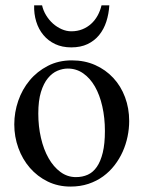

<svg xmlns="http://www.w3.org/2000/svg" viewBox="-20 -687 540 722"><path d="M465.8 -231.9Q465.8 -203.1 459.7 -173.6Q453.6 -144 441.4 -116.7Q429.2 -89.4 410.6 -65.4Q392.1 -41.5 367.7 -23.7Q343.3 -5.9 312.5 4.4Q281.7 14.6 245.1 14.6Q198.2 14.6 159.4 -4.4Q120.6 -23.4 92.5 -55.7Q64.5 -87.9 49.1 -130.4Q33.7 -172.9 33.7 -219.2Q33.7 -264.6 48.6 -307.9Q63.5 -351.1 91.6 -384.8Q119.6 -418.5 159.7 -439.2Q199.7 -460 250 -460Q298.3 -460 337.9 -442.4Q377.4 -424.8 406 -394Q434.6 -363.3 450.2 -321.5Q465.8 -279.8 465.8 -231.9ZM374.5 -194.3Q374.5 -244.1 364.7 -287.1Q355 -330.1 336.9 -361.6Q318.8 -393.1 293 -411.1Q267.1 -429.2 234.9 -429.2Q215.8 -429.2 196 -420.9Q176.3 -412.6 160.2 -393.1Q144 -373.5 134 -341.1Q124 -308.6 124 -259.8Q124 -211.9 134 -168.5Q144 -125 162.6 -92.3Q181.2 -59.6 207.3 -40.3Q233.4 -21 265.6 -21Q290 -21 310.1 -30Q330.1 -39.1 344.2 -59.6Q358.4 -80.1 366.5 -113.3Q374.5 -146.5 374.5 -194.3ZM391.1 -667Q389.2 -634.8 379.9 -606Q370.6 -577.1 353 -555.4Q335.4 -533.7 309.3 -521.2Q283.2 -508.8 248 -508.8Q213.9 -508.8 187.5 -521.2Q161.1 -533.7 143.1 -555.4Q125 -577.1 116.2 -606Q107.4 -634.8 108.4 -667H138.2Q142.6 -647 153.6 -629.2Q164.6 -611.3 179.4 -598.1Q194.3 -585 212.2 -577.1Q230 -569.3 248 -569.3Q271 -569.3 289.8 -576.9Q308.6 -584.5 323 -597.7Q337.4 -610.8 347.2 -628.7Q356.9 -646.5 361.8 -667Z"/></svg>

Font: Doulos SIL Compact
Style: Regular
Weight: 400
Designer: Walt Agee, Victor Gaultney, Peter Martin, Debbi Hosken
Foundry: SIL International
Version: Version 4.110; 2011; Maintenance release ; LnSpcTght